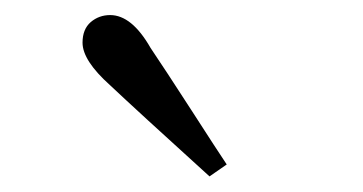

<svg xmlns="http://www.w3.org/2000/svg" viewBox="-20 -839 475 251"><path d="M276.4 -624 253.9 -608.4Q159.2 -694.3 124 -727.5Q87.9 -759.8 87.9 -783.2Q87.9 -800.8 98.6 -810.1Q109.4 -819.3 124 -819.3Q152.3 -819.3 176.8 -776.4Q195.3 -749 230 -695.3Q264.6 -641.6 276.4 -624Z"/></svg>

Font: Bpmf Zihi Serif Regular
Style: Regular
Weight: 400
Foundry: But Ko
Version: Version 1.320